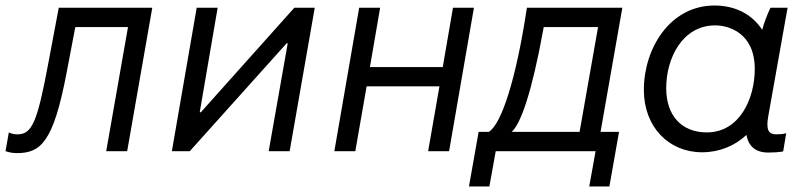

<svg xmlns="http://www.w3.org/2000/svg" viewBox="-51 -548 2920 696"><path d="M10 7C96 7 142 -31 190 -282L222 -450H413L334 0H410L501 -520H162L123 -313C84 -105 65 -61 12 -61C2 -61 -10 -63 -19 -68L-31 0C-19 4 -7 7 10 7Z M572 0H637L988 -391H992L923 0H999L1090 -520H1016L677 -141H673L738 -520H662Z M1591 -520 1554 -305H1290L1327 -520H1251L1161 0H1237L1278 -235H1542L1501 0H1577L1667 -520Z M1649 128H1723L1746 0H2108L2085 128H2158L2193 -70H2126L2205 -520H1859L1857 -507C1820 -266 1768 -99 1721 -70H1684ZM1804 -70C1836 -99 1876 -208 1918 -439L1920 -450H2117L2050 -70Z M2734 5C2754 5 2769 4 2788 1L2799 -65C2787 -62 2776 -61 2763 -61C2735 -61 2725 -77 2734 -127L2804 -520H2742C2730 -495 2719 -466 2712 -440C2676 -495 2616 -528 2539 -528C2378 -528 2283 -373 2283 -222C2283 -88 2373 4 2494 4C2557 4 2612 -19 2655 -59C2662 -18 2688 5 2734 5ZM2542 -456C2586 -456 2685 -432 2685 -298C2685 -190 2630 -68 2511 -68C2420 -68 2364 -129 2364 -228C2364 -338 2423 -456 2542 -456Z"/></svg>

Font: Fixel Text 20240404
Style: Italic
Weight: 400
Width: 4
Italic angle: -10°
Designer: AlfaBravo + MacPaw
Foundry: Kyrylo Tkachov, Marchela Mozhyna, Serhii Makarenko, Maria Weinstein, Zakhar Kryvoshyya
Version: Version 1.211;Glyphs 3.2 (3225)